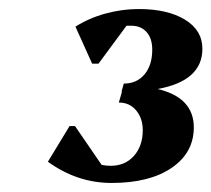

<svg xmlns="http://www.w3.org/2000/svg" viewBox="-20 -797 468 425"><path d="M227 -392Q151 -392 86 -439L134 -518H146L205 -432Q215 -430 225 -430Q257 -430 276.5 -452Q296 -474 296 -509Q296 -535 281.5 -552.5Q267 -570 243 -570L250 -594H249L254 -612Q283 -612 300 -632.5Q317 -653 317 -687Q317 -712 304.5 -726Q292 -740 271 -740Q265 -740 260 -740L198 -656H184L147 -738Q177 -757 213.5 -767Q250 -777 287 -777Q351 -777 389.5 -753.5Q428 -730 428 -689Q428 -618 329 -600Q409 -581 409 -515Q409 -459 360 -425.5Q311 -392 227 -392Z"/></svg>

Font: Platypi
Style: Bold Italic
Weight: 700
Italic angle: -13°
Designer: David Sargent
Foundry: Bolt Cutter Type
Version: Version 1.200; ttfautohint (v1.8.4.7-5d5b)